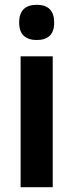

<svg xmlns="http://www.w3.org/2000/svg" viewBox="-20 -832 307 801"><path d="M133 -812Q206 -812 206 -738Q206 -700 187 -682.5Q168 -665 133 -665Q99 -665 79.5 -682.5Q60 -700 60 -738Q60 -776 79 -794Q98 -812 133 -812ZM200 -597V-51H66V-597Z"/></svg>

Font: Noto Sans Tamil UI Condensed
Style: Bold
Weight: 700
Width: 3
Designer: Jelle Bosma - Monotype Design Team
Foundry: Monotype Imaging Inc.
Version: Version 2.004; ttfautohint (v1.8.4.7-5d5b)